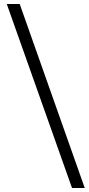

<svg xmlns="http://www.w3.org/2000/svg" viewBox="-20 -768 446 965"><path d="M342 177 14 -748H79L406 177Z"/></svg>

Font: Tiro Devanagari Sanskrit
Style: Regular
Weight: 400
Designer: Devanagari: John Hudson & Fiona Ross. Latin: John Hudson.
Foundry: Tiro Typeworks Ltd.
Version: Version 1.52